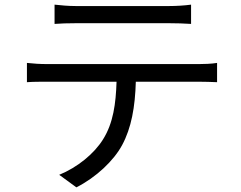

<svg xmlns="http://www.w3.org/2000/svg" viewBox="-20 -760 1040 827"><path d="M710 -660C739 -660 774 -659 803 -657V-740C774 -736 738 -734 710 -734H305C273 -734 243 -737 215 -740V-657C240 -659 273 -660 306 -660ZM183 -484C152 -484 123 -486 96 -489V-406C123 -408 152 -408 183 -408H482C479 -314 468 -230 424 -160C385 -97 313 -39 235 -7L309 47C394 4 470 -68 506 -135C546 -209 562 -300 565 -408H837C861 -408 893 -407 915 -406V-489C891 -485 858 -484 837 -484Z"/></svg>

Font: Noto Sans Mono CJK JP Regular
Style: Regular
Weight: 400
Designer: Ryoko NISHIZUKA (kana & ideographs); Paul D. Hunt (Latin, Greek & Cyrillic); Wenlong ZHANG (bopomofo); Sandoll Communica
Foundry: Adobe Systems Incorporated
Version: Version 1.004;PS 1.004;hotconv 1.0.82;makeotf.lib2.5.63406